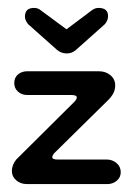

<svg xmlns="http://www.w3.org/2000/svg" viewBox="-20 -465 335 485"><path d="M48 0Q32 0 21 -9.5Q10 -19 10 -33Q10 -48 21 -62L167 -207Q174 -214 174 -219Q174 -225 160 -225H49Q35 -225 25.5 -233.5Q16 -242 16 -255Q16 -269 25.5 -277Q35 -285 49 -285H230Q247 -285 259 -275Q271 -265 271 -249Q271 -230 254 -213L119 -80Q112 -73 112 -68Q112 -62 126 -62H250Q264 -62 274.5 -53Q285 -44 285 -30Q285 -17 275 -8.5Q265 0 251 0ZM66 -445Q76 -445 83 -439L148 -391L212 -439Q220 -445 229 -445Q253 -445 253 -424Q253 -414 245 -404L172 -339Q162 -330 148.5 -330Q135 -330 124 -339L51 -404Q43 -414 43 -423Q43 -445 66 -445Z"/></svg>

Font: Dongle
Style: Regular
Weight: 400
Designer: Yanghee Ryu
Foundry: Yanghee Ryu
Version: Version 2.000